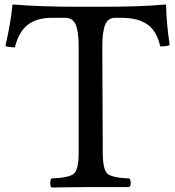

<svg xmlns="http://www.w3.org/2000/svg" viewBox="-20 -830 777 852"><path d="M436 -154Q436 -78 456.5 -59.5Q477 -41 554 -38Q560 -32 560 -17Q560 -6 554 0H492Q492 0 382 0Q330 0 208 2Q203 -3 203 -17Q203 -33 208 -38Q286 -41 307.5 -59Q329 -77 329 -151V-629Q329 -690 316 -720.5Q303 -751 270 -751H210Q145 -751 104.5 -721Q64 -691 46 -620Q18 -620 4 -626Q28 -730 35 -806Q35 -810 40 -810Q158 -800 329 -800H435Q608 -800 713 -810Q717 -810 717 -806Q719 -722 733 -630Q720 -624 691 -624Q676 -693 633.5 -722Q591 -751 518 -751H491Q459 -751 446.5 -719.5Q434 -688 434 -625Z"/></svg>

Font: Indiction Unicode
Style: Normal
Weight: 500
Version: Version 1.1